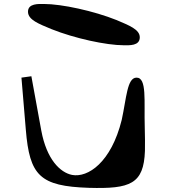

<svg xmlns="http://www.w3.org/2000/svg" viewBox="-20 -946 860 967"><path d="M88 -555 110 -293C129 -62 180 -8 428 0C636 6 704 -19 710 -186C711 -220 710 -260 709 -307C705 -437 721 -556 667 -555C620 -554 617 -452 593 -342C540 -128 423 -50 343 -65C283 -77 215 -143 188 -288L138 -562ZM121 -886C122 -846 175 -826 240 -799C355 -753 515 -718 604 -718C630 -718 684 -714 684 -758C684 -798 630 -818 567 -845C452 -891 291 -926 201 -926C176 -926 120 -930 121 -886Z"/></svg>

Font: Venom Sans
Style: Bd
Weight: 700
Version: Version 1.001